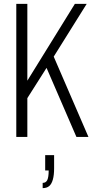

<svg xmlns="http://www.w3.org/2000/svg" viewBox="-20 -706 484 990"><path d="M64 0V-686H121V-290L366 -686H427L257 -414L436 0H374L220 -356L121 -200V0ZM200 264V237Q217 237 224 222Q231 207 231 173H213V94H259V162Q259 197 252.5 220Q246 243 233.5 253.5Q221 264 200 264Z"/></svg>

Font: Archivo ExtraCondensed ExtraLight
Style: Regular
Weight: 250
Width: 2
Designer: Hector Gatti
Foundry: Omnibus-Type
Version: Version 2.001